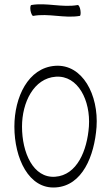

<svg xmlns="http://www.w3.org/2000/svg" viewBox="-20 -848 496 881"><path d="M132 -775C203 -788 275 -763 346 -775C350 -776 351 -788 349 -801C347 -815 341 -825 337 -825C266 -812 194 -837 124 -825C119 -824 118 -812 120 -799C123 -785 128 -775 132 -775ZM236 12C358 4 413 -132 423 -265C433 -412 359 -555 233 -546C109 -537 46 -402 46 -267C46 -122 112 21 236 12ZM81 -267C81 -378 135 -489 236 -496C338 -503 396 -387 388 -268C380 -158 334 -44 233 -37C132 -30 81 -148 81 -267Z"/></svg>

Font: Nupuram Condensed Thin
Style: Regular
Weight: 100
Width: 3
Designer: Santhosh Thottingal (santhosh.thottingal@gmail.com)
Foundry: SMC
Version: Version 1.000